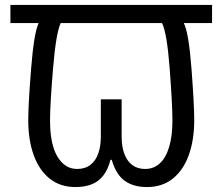

<svg xmlns="http://www.w3.org/2000/svg" viewBox="-20 -734 898 775"><path d="M285 21Q223 21 180.5 -13Q138 -47 116 -108Q94 -169 94 -249Q94 -311 105.5 -456Q117 -601 136 -641H22V-714H836V-641H722Q742 -601 753 -456Q764 -311 764 -249Q764 -169 742 -108Q720 -47 677.5 -13Q635 21 573 21Q518 21 483 -4.5Q448 -30 431 -89H426Q416 -50 397 -25.5Q378 -1 350 10Q322 21 285 21ZM291 -52Q324 -52 345.5 -69Q367 -86 377 -115.5Q387 -145 387 -182V-333H471V-182Q471 -141 482.5 -111.5Q494 -82 515 -67Q536 -52 566 -52Q600 -52 624.5 -74Q649 -96 662.5 -140Q676 -184 676 -248Q676 -311 665 -456Q654 -601 634 -641H225Q206 -601 194 -456Q182 -311 182 -248Q182 -151 212 -101.5Q242 -52 291 -52Z"/></svg>

Font: guzrati15
Style: Regular
Weight: 400
Designer: Jelle Bosma - Monotype Design Team
Foundry: Monotype Imaging Inc.
Version: Version 2.006